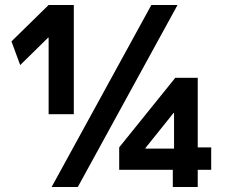

<svg xmlns="http://www.w3.org/2000/svg" viewBox="-20 -750 910 770"><path d="M187 0 587 -730H692L292 0ZM175 -292V-599H173L61 -489L26 -584L175 -730H276V-292ZM673 0V-69H458V-159L683 -438H773V-159H827V-69H773V0ZM563 -154H678V-297H676L563 -156Z"/></svg>

Font: M PLUS 2 Thin Medium
Style: Regular
Weight: 500
Version: Version 1.001